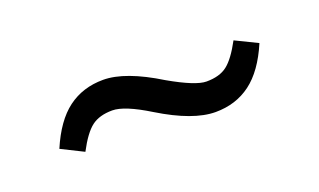

<svg xmlns="http://www.w3.org/2000/svg" viewBox="-31 -496 518 312"><g transform="rotate(-20 228.0 -340.0)"><path d="M305.2 -284.2Q266.6 -284.2 210 -318.8Q168.9 -344.2 147.9 -344.2Q125.5 -344.2 112.1 -334Q98.6 -323.7 84 -295.9L45.9 -314.9Q64 -357.4 89.8 -376.7Q115.7 -396 150.9 -396Q189 -396 246.1 -360.8Q289.6 -335.9 308.1 -335.9Q331.1 -335.9 344.2 -346.2Q357.4 -356.4 372.1 -383.8L410.2 -365.2Q392.1 -322.8 366.2 -303.5Q340.3 -284.2 305.2 -284.2Z"/></g></svg>

Font: Margherita Semibold
Style: Regular
Weight: 600
Designer: James Puckett
Foundry: Dunwich Type Founders
Version: Version 1.008;hotconv 1.0.109;makeotfexe 2.5.65596